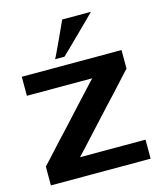

<svg xmlns="http://www.w3.org/2000/svg" viewBox="-107 -778 717 857"><g transform="rotate(-15 251.5 -349.0)"><path d="M394.5 -700.2Q394.5 -700.2 377.9 -700.2Q360.4 -700.2 338.9 -700.2Q311.5 -700.2 286.1 -700.2Q261.7 -700.2 261.7 -700.2Q261.7 -700.2 248 -669.9Q234.4 -639.6 218.8 -606.4Q206.1 -579.1 196.3 -558.6Q185.5 -537.1 185.5 -537.1Q185.5 -537.1 207 -537.1Q228.5 -537.1 228.5 -537.1Q228.5 -537.1 250 -557.6Q271.5 -579.1 299.8 -606.4Q333 -639.6 364.3 -669.9Q394.5 -700.2 394.5 -700.2ZM482.4 -413.1Q482.4 -413.1 482.4 -456.1Q482.4 -500 482.4 -500Q482.4 -500 422.9 -500Q363.3 -500 286.1 -500Q252.9 -500 219.7 -500Q186.5 -500 156.2 -500Q99.6 -500 60.5 -500Q21.5 -500 21.5 -500Q21.5 -500 21.5 -456.1Q21.5 -412.1 21.5 -412.1Q21.5 -412.1 59.6 -412.1Q98.6 -412.1 149.4 -412.1Q210.9 -412.1 266.6 -412.1Q323.2 -412.1 323.2 -412.1Q323.2 -412.1 284.2 -370.1Q245.1 -328.1 194.3 -272.5Q172.9 -250 151.4 -225.6Q129.9 -202.1 109.4 -180.7Q72.3 -140.6 46.9 -112.3Q21.5 -85 21.5 -85Q21.5 -85 21.5 -85Q21.5 -85 21.5 -85Q21.5 -85 21.5 -41Q21.5 2 21.5 2Q21.5 2 80.1 2Q139.6 2 216.8 2Q250 2 283.2 2Q316.4 2 346.7 2Q403.3 2 442.4 2Q482.4 2 482.4 2Q482.4 2 482.4 -42Q482.4 -85.9 482.4 -85.9Q482.4 -85.9 443.4 -85.9Q404.3 -85.9 353.5 -85.9Q292 -85.9 236.3 -85.9Q179.7 -85.9 179.7 -85.9Q179.7 -85.9 218.8 -127.9Q257.8 -170.9 307.6 -224.6Q329.1 -248 351.6 -272.5Q373 -295.9 393.6 -317.4Q429.7 -357.4 456.1 -385.7Q481.4 -413.1 481.4 -413.1Q481.4 -413.1 481.4 -413.1Q482.4 -413.1 482.4 -413.1Z"/></g></svg>

Font: umazing
Style: Display
Weight: 400
Designer: umazing